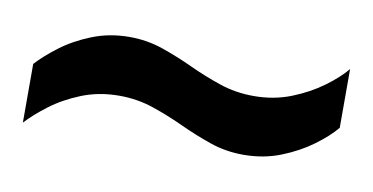

<svg xmlns="http://www.w3.org/2000/svg" viewBox="-36 -471 672 346"><g transform="rotate(10 300.0 -298.0)"><path d="M18 -199.5V-307Q33 -323.5 56.8 -341.5Q80.5 -359.5 112.2 -372.2Q144 -385 181 -385Q213 -385 242 -375Q271 -365 299 -352Q327 -339 356.5 -329Q386 -319 419 -319Q456 -319 487.5 -331.5Q519 -344 543.5 -362Q568 -380 582 -397V-289.5Q568 -272.5 543.5 -254.5Q519 -236.5 487.5 -224Q456 -211.5 419 -211.5Q387 -211.5 358 -221.5Q329 -231.5 301 -244.5Q273 -257.5 243.5 -267.5Q214 -277.5 181 -277.5Q144 -277.5 112.2 -264.8Q80.5 -252 56.8 -234Q33 -216 18 -199.5Z"/></g></svg>

Font: Chivo Mono Medium
Style: Regular
Weight: 500
Monospace: yes
Designer: Hector Gatti
Foundry: Omnibus-Type
Version: Version 1.008